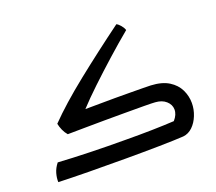

<svg xmlns="http://www.w3.org/2000/svg" viewBox="-97 -668 907 805"><g transform="rotate(-20 356.5 -265.5)"><path d="M337.9 6.3Q253.9 6.3 172.6 5.4Q91.3 4.4 36.6 2.4Q35.6 -15.6 41.5 -36.4Q47.4 -57.1 62.5 -76.2Q125 -72.3 204.6 -70.1Q284.2 -67.9 363.8 -67.9Q423.8 -67.4 479.5 -68.6Q535.2 -69.8 579.1 -72.3Q599.1 -94.7 598.6 -118.2Q598.1 -139.6 580.3 -155.5Q562.5 -171.4 532.7 -173.3Q521.5 -174.3 482.7 -174.6Q443.8 -174.8 395 -174.8Q353 -174.8 306.9 -174.6Q260.7 -174.3 217.5 -173.8Q174.3 -173.3 142.6 -172.9Q132.3 -184.6 125.7 -199.5Q119.1 -214.4 116.2 -229Q180.2 -294.9 279.3 -374Q378.4 -453.1 491.7 -536.6Q500.5 -532.2 509.8 -521Q519 -509.8 522 -499.5Q473.6 -459.5 422.6 -413.8Q371.6 -368.2 325.7 -324.7Q279.8 -281.2 248 -246.6Q275.9 -246.6 309.1 -247.1Q342.3 -247.6 380.4 -247.6Q415.5 -247.6 448.7 -247.3Q481.9 -247.1 506.3 -246.8Q530.8 -246.6 539.6 -246.1Q588.9 -243.7 618.9 -224.9Q648.9 -206.1 662.6 -177.7Q676.3 -149.4 676.3 -118.2Q676.3 -89.8 665.5 -63Q654.8 -36.1 636.5 -18.6Q618.2 -1 594.7 1.5Q557.1 3.9 487.1 5.1Q417 6.3 337.9 6.3Z"/></g></svg>

Font: Harmattan Medium
Style: Regular
Weight: 500
Designer: George W. Nuss III and SIL International
Foundry: SIL International
Version: Version 4.000